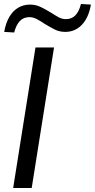

<svg xmlns="http://www.w3.org/2000/svg" viewBox="-20 -943 476 963"><path d="M46 0 158 -705H251L139 0ZM51 -780 1 -783Q9 -828 27 -858.5Q45 -889 71.5 -904.5Q98 -920 131 -920Q160 -920 186 -907Q212 -894 235 -880Q255 -867 273 -857Q291 -847 310 -847Q340 -847 358.5 -866.5Q377 -886 386 -923L436 -920Q425 -855 391 -819Q357 -783 307 -783Q277 -783 251.5 -796.5Q226 -810 203 -824Q184 -837 165 -847Q146 -857 128 -857Q98 -857 79.5 -837.5Q61 -818 51 -780Z"/></svg>

Font: Nunito Sans 12pt ExtraLight 12pt Medium
Style: Italic
Weight: 500
Italic angle: -9°
Version: Version 3.101;gftools[0.9.27]